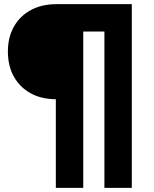

<svg xmlns="http://www.w3.org/2000/svg" viewBox="-20 -725 743 925"><path d="M249 180V-247Q180 -247 128 -275.5Q76 -304 47 -355.5Q18 -407 18 -477Q18 -546 47.5 -597.5Q77 -649 129.5 -677Q182 -705 252 -705H615V180H483V-573H381V180Z"/></svg>

Font: Nunito Sans 6pt Black
Style: Regular
Weight: 900
Version: Version 3.101;gftools[0.9.27]